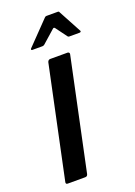

<svg xmlns="http://www.w3.org/2000/svg" viewBox="-126 -684 516 736"><g transform="rotate(-20 132.5 -316.0)"><path d="M101 -9Q99 0 90 0H19Q10 0 12 -9L108 -463Q111 -472 119 -472H190Q193 -472 195.5 -469.5Q198 -467 197 -463ZM66 -528Q63 -528 62.5 -530.5Q62 -533 64 -535L154 -628Q157 -632 162 -632H208Q213 -632 214 -628L264 -535Q266 -533 264.5 -530.5Q263 -528 259 -528H217Q213 -528 211 -531L177 -577Q173 -582 168 -577L116 -531Q112 -528 108 -528Z"/></g></svg>

Font: Glory Thin Medium
Style: Italic
Weight: 500
Italic angle: -12°
Version: Version 1.011